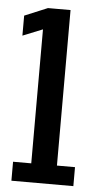

<svg xmlns="http://www.w3.org/2000/svg" viewBox="-51 -709 381 741"><g transform="rotate(5 140.0 -338.0)"><path d="M22 0H262V-73.5H192V-676H104.5L15.5 -639V-561.5L92.5 -592.5V-73.5H22Z"/></g></svg>

Font: Anybody ExtraCondensed Medium
Style: Regular
Weight: 500
Width: 2
Version: Version 1.113;gftools[0.9.25]